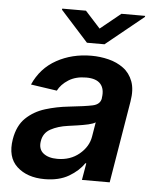

<svg xmlns="http://www.w3.org/2000/svg" viewBox="-54 -795 682 852"><g transform="rotate(5 287.5 -369.5)"><path d="M176.1 11Q98.4 11 52.9 -30.9Q7.5 -72.8 20.6 -153.1Q30.9 -214.5 66.2 -248.4Q101.6 -282.3 151.5 -297.8Q201.3 -313.2 255 -318.9Q328.1 -326.7 361 -333.8Q393.8 -340.9 398.4 -367.9V-370Q404.8 -410.2 385.7 -432.2Q366.5 -454.2 321.7 -454.2Q274.9 -454.2 242.9 -433.8Q210.9 -413.4 196.4 -384.9L79.9 -402Q112.9 -476.6 181.6 -514.6Q250.4 -552.6 336.3 -552.6Q375.4 -552.6 412.8 -543.3Q450.3 -534.1 479.2 -512.8Q508.2 -491.5 521.8 -455.3Q535.5 -419 526.3 -365.1L465.6 0H342L354.8 -74.9H350.5Q327.8 -40.5 284.1 -14.7Q240.4 11 176.1 11ZM224.8 -83.5Q282.7 -83.5 322.6 -116.8Q362.6 -150.2 370 -195.7L380.7 -259.9Q371.4 -253.2 348.7 -248Q326 -242.9 301 -239.3Q275.9 -235.8 258.9 -233.3Q214.8 -227.3 182.9 -209.9Q150.9 -192.5 145.2 -155.2Q139.6 -120 162.1 -101.7Q184.7 -83.5 224.8 -83.5ZM294.4 -749.6 361.5 -675.8 452.4 -749.6H558.2L557.2 -744.7L389.2 -608.3H311.1L187.9 -744.7L188.9 -749.6Z"/></g></svg>

Font: Inter UI Semi Bold
Style: Italic
Weight: 600
Italic angle: -9.39999°
Designer: Rasmus Andersson
Foundry: rsms
Version: 3.2;8d6f07862